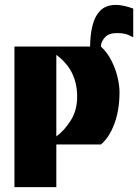

<svg xmlns="http://www.w3.org/2000/svg" viewBox="-20 -590 564 784"><path d="M39 174V-400H348Q348 -444 357 -483Q366 -522 389 -546Q412 -570 454 -570Q468 -570 486.5 -566Q505 -562 524 -555V-438Q503 -449 489 -452Q475 -455 458 -455Q424 -455 408 -437Q392 -419 392 -400Q419 -375 436 -340.5Q453 -306 460.5 -272.5Q468 -239 468 -214Q468 -141 447 -84.5Q426 -28 392 0H210V174ZM210 -33Q242 -56 268.5 -97.5Q295 -139 295 -195Q295 -249 274.5 -291Q254 -333 210 -366Z"/></svg>

Font: Tac One
Style: Regular
Weight: 400
Designer: Oluseyi Olusanya, David Udoh, Eyiyemi Adegbite, Mirko Velimirović
Version: Version 1.003; ttfautohint (v1.8.4.7-5d5b)